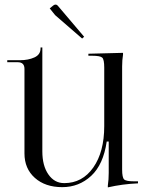

<svg xmlns="http://www.w3.org/2000/svg" viewBox="-20 -810 635 839"><path d="M338.9 -641.6 220.7 -744.1 197.3 -773.4 212.9 -786.1Q217.8 -790 222.7 -790Q228.5 -790 232.4 -785.2L347.7 -649.4ZM583 -17.6V-8.8Q515.6 -5.9 451.2 8.8V1Q455.1 -25.4 455.1 -54.7V-191.4H446.3Q431.6 -90.8 378.4 -41.5Q325.2 7.8 252 7.8Q177.7 7.8 132.3 -32.7Q86.9 -73.2 86.9 -139.6V-508.8Q86.9 -538.1 57.6 -538.1H11.7V-546.9H67.4Q103.5 -546.9 130.4 -559.1Q157.2 -571.3 157.2 -598.6V-602.5H165V-519.5V-148.4Q165 -85.9 191.4 -47.9Q217.8 -9.8 260.7 -9.8Q339.8 -9.8 387.7 -78.1Q435.5 -146.5 435.5 -258.8V-514.6Q435.5 -549.8 426.8 -558.1Q418 -566.4 382.8 -566.4H366.2V-575.2L517.6 -579.1V-571.3Q513.7 -547.9 513.7 -519.5V-69.3Q513.7 -34.2 522.5 -25.9Q531.2 -17.6 566.4 -17.6Z"/></svg>

Font: FoglihtenNo07
Style: Regular
Weight: 500
Designer: gluk (gluksza@wp.pl)
Foundry: gluk (gluksza@wp.pl)
Version: Version 0.871